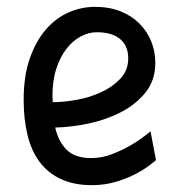

<svg xmlns="http://www.w3.org/2000/svg" viewBox="-20 -530 547 560"><path d="M246 -69Q278 -69 308.5 -81Q339 -93 364 -108Q393 -125 419 -147L435 -63Q411 -42 382 -26Q357 -12 322.5 -1Q288 10 248 10Q195 10 157 -8Q119 -26 95 -58.5Q71 -91 60 -137Q49 -183 49 -239Q49 -308 66.5 -358.5Q84 -409 113 -443Q142 -477 179.5 -493.5Q217 -510 257 -510Q299 -510 331.5 -497Q364 -484 386.5 -461.5Q409 -439 421 -409.5Q433 -380 433 -347Q433 -296 405 -261Q377 -226 334 -203.5Q291 -181 239.5 -170Q188 -159 141 -158Q150 -118 174 -93.5Q198 -69 246 -69ZM262 -436Q239 -436 216 -424Q193 -412 174.5 -388.5Q156 -365 144.5 -330.5Q133 -296 133 -250Q133 -245 133.5 -241Q134 -237 134 -232Q166 -232 204.5 -239Q243 -246 276 -261.5Q309 -277 331.5 -301Q354 -325 354 -360Q354 -396 330.5 -416Q307 -436 262 -436Z"/></svg>

Font: Panefresco 500wt
Style: Regular
Weight: 700
Foundry: Campivisivi & Chank Co
Version: Version 1.001